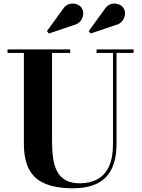

<svg xmlns="http://www.w3.org/2000/svg" viewBox="-20 -1022 780 1057"><path d="M715.5 -750V-730.5H621.5V-230Q621.5 -106.5 562.5 -46Q503.5 14.5 381.5 14.5Q240.5 14.5 176 -43Q111.5 -100.5 111.5 -230V-730.5H21.5V-750H366.5V-730.5H266.5V-240Q266.5 -190.5 272.8 -149Q279 -107.5 295.2 -77Q311.5 -46.5 341.8 -29.8Q372 -13 420 -13Q474.5 -13 515.2 -34.5Q556 -56 579 -103.8Q602 -151.5 602 -230V-730.5H511.5V-750ZM249 -837.5 238.5 -850.5 325 -970Q340 -993.5 361 -999.5Q382 -1005.5 401 -999Q420 -992.5 429.5 -978.5Q440 -962.5 438 -942.2Q436 -922 422.5 -905.5Q409 -889 385 -883.5ZM479 -837.5 468.5 -850.5 555 -970Q570 -993.5 591 -999.5Q612 -1005.5 631 -999Q650 -992.5 659.5 -978.5Q670 -962.5 668 -942.2Q666 -922 652.5 -905.5Q639 -889 615 -883.5Z"/></svg>

Font: Bodoni Moda 11pt
Style: Bold
Weight: 700
Designer: Owen Earl
Foundry: indestructible type
Version: Version 2.004